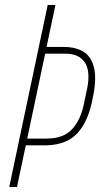

<svg xmlns="http://www.w3.org/2000/svg" viewBox="-20 -749 432 769"><path d="M17 0 171 -729H202L48 0ZM76 -167 82 -194H167Q235 -194 269.5 -232.5Q304 -271 316 -333L329 -394Q343 -463 320 -498.5Q297 -534 241 -534H154L160 -561H234Q283 -561 314 -542Q345 -523 356 -480.5Q367 -438 354 -369Q341 -295 315.5 -250.5Q290 -206 251.5 -186.5Q213 -167 160 -167Z"/></svg>

Font: Hubot Sans Condensed ExtraLight
Style: Italic
Weight: 200
Width: 3
Italic angle: -12.0243°
Designer: Deni Anggara
Foundry: GitHub, Inc., Subsidiary of Microsoft Corporation
Version: Version 2.000